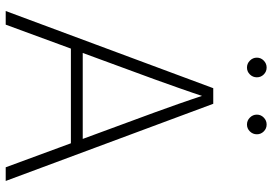

<svg xmlns="http://www.w3.org/2000/svg" viewBox="-161 -794 955 673"><g transform="rotate(90 316.5 -457.5)"><path d="M18.6 0 289.1 -727.5H343.8L614.3 0H566.4L374.5 -521Q359.9 -561 344 -606.2Q328.1 -651.4 309.6 -708H322.8Q304.2 -651.4 288.1 -606Q272 -560.5 257.8 -521L66.4 0ZM135.7 -228.5V-270H497.1V-228.5ZM416.5 -845.7Q402.3 -845.7 392.1 -856Q381.8 -866.2 381.8 -880.4Q381.8 -894.5 392.1 -904.5Q402.3 -914.6 416.5 -914.6Q430.7 -914.6 440.7 -904.5Q450.7 -894.5 450.7 -880.4Q450.7 -866.2 440.7 -856Q430.7 -845.7 416.5 -845.7ZM216.8 -845.7Q202.6 -845.7 192.4 -856Q182.1 -866.2 182.1 -880.4Q182.1 -894.5 192.4 -904.5Q202.6 -914.6 216.8 -914.6Q231 -914.6 241 -904.5Q251 -894.5 251 -880.4Q251 -866.2 241 -856Q231 -845.7 216.8 -845.7Z"/></g></svg>

Font: Inter 24pt ExtraLight
Style: Regular
Weight: 250
Designer: Rasmus Andersson
Foundry: rsms
Version: Version 4.001;git-66647c0bb